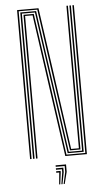

<svg xmlns="http://www.w3.org/2000/svg" viewBox="-62 -839 569 1027"><g transform="rotate(-5 222.5 -326.0)"><path d="M70 0V-800H185L231.2 -476.8L293.5 -35H335V-479.8V-800H343V-479.8V-28H286.8L178 -793H78V0ZM86 0V-340.8V-786H171L279.8 -21H351V-479.8V-800H359V-479.8V-14H273L164.2 -779H94V-340.8V0ZM102 0V-340.8V-772H157.2L266 -7H367V-800H375V0H259L209.8 -344L150.2 -765H110V-340.8V0ZM237 148.5 251 85V53H203V45H259V85L243 148.5ZM213 148.5 219 85H203V77H227V85L219 148.5ZM225 148.5 235 85V69H203V61H243V85L231 148.5Z"/></g></svg>

Font: Big Shoulders Inline Text Thin Thin
Style: Regular
Weight: 250
Version: Version 2.002